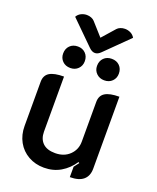

<svg xmlns="http://www.w3.org/2000/svg" viewBox="-160 -972 880 1075"><g transform="rotate(20 279.5 -434.0)"><path d="M496 -80Q496 -37 469.5 -14Q443 9 389 9V-53Q398 -64 412 -83L406 -87Q376 -42 332.5 -16.5Q289 9 234 9Q182 9 140.5 -14.5Q99 -38 76 -79.5Q53 -121 53 -174V-437Q53 -475 80.5 -492Q108 -509 166 -509V-181Q166 -138 191 -113.5Q216 -89 265 -89Q318 -89 351 -121Q384 -153 384 -201V-437Q384 -475 411.5 -492Q439 -509 496 -509ZM350 -859Q357 -867 369.5 -872Q382 -877 396 -877Q414 -877 430 -869Q446 -861 455 -845L317 -709Q300 -692 283 -692Q265 -692 248 -709L110 -845Q119 -861 135 -869Q151 -877 169 -877Q183 -877 195.5 -872Q208 -867 215 -859L283 -783ZM117 -629Q117 -658 135 -676Q153 -694 182 -694Q210 -694 228 -676Q246 -658 246 -629Q246 -602 228 -584Q210 -566 182 -566Q153 -566 135 -584Q117 -602 117 -629ZM319 -629Q319 -658 337 -676Q355 -694 384 -694Q413 -694 431 -676Q449 -658 449 -629Q449 -602 431 -584Q413 -566 384 -566Q356 -566 337.5 -584Q319 -602 319 -629Z"/></g></svg>

Font: K2D SemiBold
Style: Regular
Weight: 600
Designer: Katatrad Aksorn Co.,Ltd.
Foundry: Cadson Demak Co.,Ltd.
Version: Version 1.000; ttfautohint (v1.6)